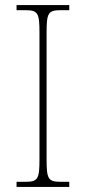

<svg xmlns="http://www.w3.org/2000/svg" viewBox="-20 -734 339 754"><path d="M45 0H252V-20H219C169 -20 163 -31 163 -108V-606C163 -683 169 -694 219 -694H252V-714H45V-694H79C129 -694 135 -683 135 -606V-108C135 -31 129 -20 79 -20H45Z"/></svg>

Font: Noto Serif Armenian SemiCondensed Thin
Style: Regular
Weight: 100
Width: 4
Designer: Monotype Design Team
Foundry: Monotype Imaging Inc.
Version: Version 2.008